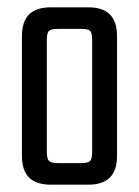

<svg xmlns="http://www.w3.org/2000/svg" viewBox="-20 -505 380 525"><path d="M232 -141V-395Q232 -415 226.5 -420.5Q221 -426 201 -426H167V-485H221Q261 -485 280.5 -465.5Q300 -446 300 -406V-141ZM232 -90V-191H300V-79Q300 -39 280.5 -19.5Q261 0 221 0H160V-59H201Q221 -59 226.5 -65Q232 -71 232 -90ZM108 -395V-140H40V-406Q40 -446 59.5 -465.5Q79 -485 119 -485H173V-426H139Q120 -426 114 -420.5Q108 -415 108 -395ZM108 -199V-90Q108 -71 114 -65Q120 -59 139 -59H170V0H119Q79 0 59.5 -19.5Q40 -39 40 -79V-199Z"/></svg>

Font: Teko Variable Light
Style: Regular
Weight: 300
Designer: Manushi Parikh, Jonny Pinhorn
Foundry: Indian Type Foundry
Version: Version 3.000